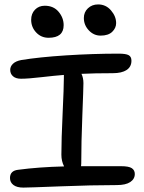

<svg xmlns="http://www.w3.org/2000/svg" viewBox="-20 -871 648 863"><path d="M432.1 -710.9Q401.4 -710.9 379.2 -734.6Q356.9 -758.3 356.9 -790Q356.9 -816.4 375.2 -833.7Q393.6 -851.1 420.9 -851.1Q456.1 -851.1 479 -824.2Q502 -797.4 502 -767.1Q502 -745.1 484.4 -728Q466.8 -710.9 432.1 -710.9ZM198.2 -701.2Q165 -701.2 142.6 -725.1Q120.1 -749 120.1 -782.2Q120.1 -809.6 137.2 -827.4Q154.3 -845.2 181.2 -845.2Q220.7 -845.2 243.4 -818.1Q266.1 -791 266.1 -757.8Q266.1 -701.2 198.2 -701.2ZM85 -27.8Q55.7 -27.8 40.3 -39.6Q24.9 -51.3 24.9 -70.8Q24.9 -104 62 -107.9Q152.8 -120.1 268.1 -123Q255.9 -146.5 255.9 -175.8Q255.9 -243.7 261.5 -362.1Q267.1 -480.5 267.1 -522V-534.2Q227.5 -531.2 167 -524.2Q106.4 -517.1 74.2 -517.1Q51.3 -517.1 38.6 -528.1Q25.9 -539.1 25.9 -557.1Q25.9 -572.3 38.1 -584.2Q50.3 -596.2 75.2 -601.1Q155.8 -614.3 276.9 -622.1Q397.9 -629.9 513.2 -629.9Q545.9 -629.9 558.3 -623Q570.8 -616.2 570.8 -598.1Q570.8 -570.8 549.1 -556.4Q527.3 -542 486.8 -542Q404.8 -542 346.2 -539.1Q355 -521 355 -497.1Q355 -475.1 350.1 -352.1Q345.2 -229 345.2 -136.2Q345.2 -133.3 344.7 -129.2Q344.2 -125 344.2 -124H523.9Q559.1 -124 572.5 -115Q585.9 -106 585.9 -88.9Q585.9 -66.4 565.4 -52.7Q544.9 -39.1 504.9 -39.1Q394 -39.1 250.7 -33.4Q107.4 -27.8 85 -27.8Z"/></svg>

Font: Shantell Sans Irregular Bouncy
Style: Regular
Weight: 400
Designer: Stephen Nixon, Anya Danilova, Shantell Martin
Foundry: Arrow Type
Version: Version 1.006;[9816181b4]